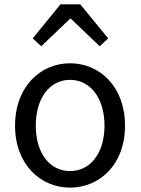

<svg xmlns="http://www.w3.org/2000/svg" viewBox="-20 -847 646 880"><path d="M301 13C435 13 553 -91 553 -271C553 -452 435 -557 301 -557C168 -557 49 -452 49 -271C49 -91 168 13 301 13ZM301 -63C207 -63 144 -146 144 -271C144 -396 207 -481 301 -481C395 -481 459 -396 459 -271C459 -146 395 -63 301 -63ZM130 -671 169 -635 301 -761H305L437 -635L476 -671L348 -827H257Z"/></svg>

Font: Noto Sans Japanese Regular
Style: Regular
Weight: 400
Designer: Ryoko NISHIZUKA (kana & ideographs); Paul D. Hunt (Latin, Greek & Cyrillic); Wenlong ZHANG (bopomofo); Sandoll Communica
Foundry: Adobe Systems Incorporated
Version: Version 1.000;PS 1;hotconv 1.0.78;makeotf.lib2.5.61930